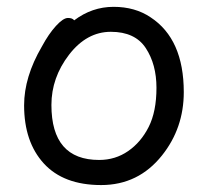

<svg xmlns="http://www.w3.org/2000/svg" viewBox="-20 -512 602 556"><path d="M267.1 -48.8Q314 -48.8 351.1 -74.5Q388.2 -100.1 410.6 -144.5Q433.1 -189 433.1 -257.8Q433.1 -325.7 402.1 -372.8Q371.1 -419.9 301 -419.9Q231 -419.9 179.9 -353.5Q128.9 -287.1 128.9 -208Q128.9 -48.8 267.1 -48.8ZM272.9 23.9Q164.1 23.9 106.9 -38.6Q49.8 -101.1 49.8 -207Q49.8 -289.1 101.1 -377Q121.1 -414.1 142.1 -437Q163.1 -460 176.8 -460Q189.9 -460 194.8 -453.1Q246.6 -492.2 308.8 -492.2Q371.1 -492.2 416 -461.9Q512.2 -398.9 512.2 -245.1Q512.2 -141.1 449.2 -62Q380.9 23.9 272.9 23.9Z"/></svg>

Font: LXGW WenKai Screen R
Style: Regular
Weight: 400
Designer: Fontworks Inc.
Version: Version 1.235;May 31, 2022